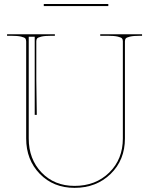

<svg xmlns="http://www.w3.org/2000/svg" viewBox="-20 -930 740 953"><path d="M517.6 -899.9H197.3V-910.2H517.6ZM15.1 -759.8H252.4V-752.4H234.9Q202.6 -752.4 185.3 -748.3Q168 -744.1 164.1 -739Q160.2 -733.9 160.2 -725.1V-533.7L162.6 -359.9H152.3V-747.6H122.6V-242.7Q122.6 -140.1 186.3 -73.7Q250 -7.3 350.1 -7.3Q454.6 -7.3 522.2 -73.5Q589.8 -139.6 589.8 -242.7V-725.1Q589.8 -733.9 585.9 -739Q582 -744.1 564.7 -748.3Q547.4 -752.4 515.1 -752.4H477.5V-759.8H685.1V-752.4H674.8Q642.6 -752.4 625.2 -748.3Q607.9 -744.1 604 -739Q600.1 -733.9 600.1 -725.1V-242.7Q600.1 -135.7 529.1 -66.7Q458 2.4 350.1 2.4Q245.1 2.4 177.5 -67.1Q109.9 -136.7 109.9 -242.7V-724.1Q109.9 -733.4 106 -738.8Q102.1 -744.1 84.7 -748.3Q67.4 -752.4 35.2 -752.4H15.1Z"/></svg>

Font: ZnikomitNo25
Style: Regular
Weight: 100
Designer: gluk
Foundry: gluk
Version: Version 0.56